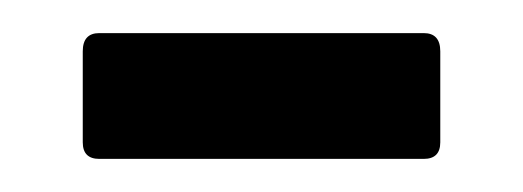

<svg xmlns="http://www.w3.org/2000/svg" viewBox="-20 -668 316 116"><path d="M40 -572Q30 -572 30 -582V-637Q30 -648 40 -648H236Q246 -648 246 -637V-582Q246 -572 236 -572Z"/></svg>

Font: Sofia Sans Semi Condensed SemiBold
Style: Regular
Weight: 600
Designer: Botio Nikoltchev, Ani Petrova
Foundry: lettersoup
Version: Version 4.100